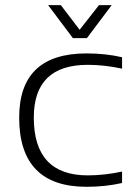

<svg xmlns="http://www.w3.org/2000/svg" viewBox="-20 -718 531 738"><path d="M449.2 -14.6Q385.7 0 312.5 0Q53.7 0 53.7 -266.1Q53.7 -512.7 312.5 -512.7Q385.7 -512.7 449.2 -498V-454.1Q380.9 -468.8 317.4 -468.8Q109.9 -468.8 109.9 -266.1Q109.9 -43.9 317.4 -43.9Q380.9 -43.9 449.2 -58.6ZM165 -698.2H213.9L286.1 -603.5L360.4 -698.2H409.2L314 -571.3H260.3Z"/></svg>

Font: Voltera Light
Style: Light
Weight: 300
Designer: Bernd Montag
Version: Version 1.301